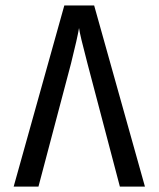

<svg xmlns="http://www.w3.org/2000/svg" viewBox="-20 -694 591 714"><path d="M305.2 -458 425.8 0H519L330.1 -673.8H219.2L30.8 0H123L244.1 -458C260.1 -522.1 270 -566.1 273.9 -589.8C275.6 -574.9 286 -530.9 305.2 -458Z"/></svg>

Font: Droid Sans Arabic
Style: Regular
Weight: 400
Foundry: Ascender Corporation
Version: Version 1.00